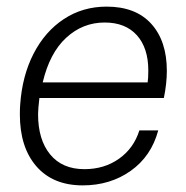

<svg xmlns="http://www.w3.org/2000/svg" viewBox="-20 -550 562 580"><path d="M40 -204Q40 -224 41 -234Q47 -321 81.5 -388Q116 -455 173 -492.5Q230 -530 302 -530Q390 -530 437 -478Q484 -426 484 -336Q484 -298 475 -254H99Q95 -220 95 -205Q95 -128 131.5 -83.5Q168 -39 235 -39Q295 -39 339.5 -70.5Q384 -102 401 -156H458Q437 -78 375 -34Q313 10 230 10Q140 10 90 -47.5Q40 -105 40 -204ZM426 -301Q428 -313 428 -337Q428 -405 393.5 -443.5Q359 -482 296 -482Q230 -482 180 -436Q130 -390 109 -301Z"/></svg>

Font: Mona Sans Light
Style: Italic
Weight: 300
Italic angle: -11.7°
Designer: Deni Anggara
Foundry: GitHub
Version: Version 2.000